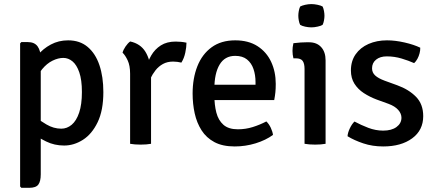

<svg xmlns="http://www.w3.org/2000/svg" viewBox="-20 -704 2128 940"><path d="M116 -498Q149 -498 164.2 -476.8Q179.5 -455.5 179.5 -417.5V149.5Q179.5 183.5 167.8 199.5Q156 215.5 123.5 215.5H84.5L78.5 209V-491.5L84.5 -498ZM486 -253Q486 -163.5 458 -105.5Q430 -47.5 386 -19.5Q342 8.5 294 8.5Q246.5 8.5 206.2 -11.2Q166 -31 131.5 -56.5L143 -138Q172 -115.5 207.2 -94.8Q242.5 -74 280 -74Q308 -74 331 -93.2Q354 -112.5 367.5 -152.5Q381 -192.5 381 -253.5Q381 -313 368.2 -349.8Q355.5 -386.5 335 -403.5Q314.5 -420.5 290 -420.5Q265 -420.5 237.2 -407Q209.5 -393.5 186 -365Q162.5 -336.5 150 -291.5L129 -368Q138.5 -401.5 164.5 -433.5Q190.5 -465.5 228.8 -486Q267 -506.5 313.5 -506.5Q371 -506.5 409.2 -474.2Q447.5 -442 466.8 -385Q486 -328 486 -253Z M893 -495Q893 -474 887.2 -446.5Q881.5 -419 868 -397.5Q858.5 -400 848 -401.2Q837.5 -402.5 827.5 -402.5Q799 -402.5 777.8 -390.8Q756.5 -379 741.5 -360Q726.5 -341 716.2 -318.8Q706 -296.5 699.5 -274.5L684.5 -293.5Q685 -329 693.8 -365.2Q702.5 -401.5 720.2 -432.2Q738 -463 767.5 -481.8Q797 -500.5 840 -500.5Q853.5 -500.5 866.2 -499.2Q879 -498 893 -495ZM580 -446Q583.5 -460 594.5 -476.2Q605.5 -492.5 617.5 -501Q667.5 -490 691.8 -450.8Q716 -411.5 719.5 -352V0Q709.5 2 696 3Q682.5 4 668.5 4Q654.5 4 641 3Q627.5 2 617 0V-343Q617 -383 605 -408.5Q593 -434 580 -446Z M987.5 -214V-289H1231V-302Q1231 -337 1221 -366.2Q1211 -395.5 1189.2 -413Q1167.5 -430.5 1131.5 -430.5Q1080.5 -430.5 1055 -387.5Q1029.5 -344.5 1029.5 -269V-237.5Q1029.5 -190.5 1039.2 -152.8Q1049 -115 1074 -93Q1099 -71 1144.5 -71Q1182.5 -71 1217.5 -82Q1252.5 -93 1284 -109.5Q1297 -97 1305.8 -78.2Q1314.5 -59.5 1316.5 -43.5Q1281 -17.5 1231.2 -2.2Q1181.5 13 1129 13Q1069.5 13 1029.8 -8.2Q990 -29.5 966.8 -66Q943.5 -102.5 933.2 -149Q923 -195.5 923 -246Q923 -320.5 946.2 -379.5Q969.5 -438.5 1016 -472.5Q1062.5 -506.5 1131.5 -506.5Q1196.5 -506.5 1240.8 -478Q1285 -449.5 1307.5 -401.2Q1330 -353 1330 -293.5Q1330 -269.5 1328.2 -252.2Q1326.5 -235 1322.5 -214Z M1574 0Q1563.5 2 1550.2 3Q1537 4 1523 4Q1509 4 1495.5 3Q1482 2 1471 0V-366.5Q1471 -393 1461.8 -405.8Q1452.5 -418.5 1428 -418.5H1416.5Q1412 -437 1412 -455Q1412 -464 1413 -473.2Q1414 -482.5 1416.5 -492.5Q1435.5 -495 1452.2 -496Q1469 -497 1480 -497H1493Q1531 -497 1552.5 -473.2Q1574 -449.5 1574 -408.5ZM1440.5 -627Q1440.5 -638 1442.8 -650.2Q1445 -662.5 1449.5 -672Q1458.5 -677 1474.2 -680.5Q1490 -684 1504.5 -684Q1518.5 -684 1535 -680.5Q1551.5 -677 1559.5 -672Q1564 -662.5 1566.2 -650Q1568.5 -637.5 1568.5 -627Q1568.5 -616.5 1566.2 -604Q1564 -591.5 1559.5 -582.5Q1552.5 -577.5 1535.5 -573.8Q1518.5 -570 1504.5 -570Q1490 -570 1474 -573.5Q1458 -577 1449.5 -582.5Q1445 -591.5 1442.8 -604Q1440.5 -616.5 1440.5 -627Z M1681.5 -37Q1682.5 -54 1692.5 -75.2Q1702.5 -96.5 1715.5 -109Q1747 -92 1783 -78.2Q1819 -64.5 1856 -64.5Q1897 -64.5 1921 -82Q1945 -99.5 1945.5 -127Q1945.5 -148 1929.5 -166Q1913.5 -184 1882.5 -195.5L1824.5 -216.5Q1790 -229.5 1761.2 -248.2Q1732.5 -267 1715.2 -294.2Q1698 -321.5 1698 -359Q1698 -405 1721 -438Q1744 -471 1784.2 -488.8Q1824.5 -506.5 1874.5 -506.5Q1915 -506.5 1960.8 -496Q2006.5 -485.5 2037.5 -470.5Q2038 -458 2034.2 -443.2Q2030.5 -428.5 2023.5 -415.8Q2016.5 -403 2007.5 -395Q1981 -407 1946 -417.5Q1911 -428 1873.5 -428Q1841 -428 1821.2 -412Q1801.5 -396 1801.5 -369.5Q1801.5 -348.5 1816.8 -334.5Q1832 -320.5 1863 -309L1925 -286.5Q1981.5 -266 2016.8 -230Q2052 -194 2052 -135.5Q2052 -66.5 1998 -26.8Q1944 13 1856 13Q1803.5 13 1758.8 -2Q1714 -17 1681.5 -37Z"/></svg>

Font: Signika Light
Style: Regular
Weight: 400
Version: Version 2.003;gftools[0.9.32]